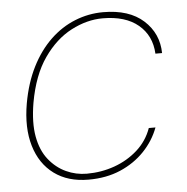

<svg xmlns="http://www.w3.org/2000/svg" viewBox="-44 -577 614 632"><g transform="rotate(-5 262.5 -260.5)"><path d="M224 12Q156 12 110.5 -21.5Q65 -55 47 -115.5Q29 -176 43 -256Q55 -323 81 -374.5Q107 -426 144 -461.5Q181 -497 226 -515Q271 -533 319 -533Q405 -533 452.5 -490Q500 -447 501 -382H479Q476 -442 433.5 -477.5Q391 -513 316 -513Q264 -513 212 -486Q160 -459 120.5 -402.5Q81 -346 65 -256Q54 -191 62.5 -144.5Q71 -98 95 -68Q119 -38 151.5 -23Q184 -8 220 -8Q268 -8 311.5 -23.5Q355 -39 388 -68.5Q421 -98 436 -140H458Q442 -97 409 -62.5Q376 -28 329.5 -8Q283 12 224 12Z"/></g></svg>

Font: DM Sans 10pt Thin
Style: Italic
Weight: 250
Italic angle: -10°
Version: Version 4.004;gftools[0.9.30]